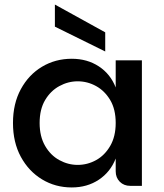

<svg xmlns="http://www.w3.org/2000/svg" viewBox="-20 -816 718 843"><path d="M295 7Q223 7 164.5 -28.5Q106 -64 71.5 -127.5Q37 -191 37 -276Q37 -361 71.5 -424.5Q106 -488 164.5 -523Q223 -558 295 -558Q363 -558 414 -524.5Q465 -491 488 -432V-551H603V0H552Q524 0 506 -18Q488 -36 488 -64V-120Q465 -61 414 -27Q363 7 295 7ZM321 -92Q364 -92 402 -113Q440 -134 464 -175.5Q488 -217 488 -276Q488 -336 464 -376.5Q440 -417 402 -438Q364 -459 321 -459Q279 -459 240.5 -438Q202 -417 178 -376.5Q154 -336 154 -276Q154 -217 178 -175.5Q202 -134 240.5 -113Q279 -92 321 -92ZM221 -796 442 -674V-590L221 -699Z"/></svg>

Font: Parkinsans Light Medium
Style: Regular
Weight: 500
Version: Version 1.000